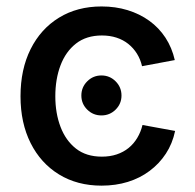

<svg xmlns="http://www.w3.org/2000/svg" viewBox="-20 -567 607 598"><path d="M295.9 -207.5Q270 -207.5 251.7 -225.6Q233.4 -243.7 233.4 -269.5Q233.4 -295.4 251.7 -313.7Q270 -332 295.9 -332Q321.8 -332 340.1 -313.7Q358.4 -295.4 358.4 -269.5Q358.4 -243.7 340.1 -225.6Q321.8 -207.5 295.9 -207.5ZM296.4 11.2Q220.7 11.2 163.8 -23.7Q106.9 -58.6 75.4 -121.3Q43.9 -184.1 43.9 -267.1Q43.9 -351.1 75.4 -414.1Q106.9 -477.1 163.8 -512Q220.7 -546.9 296.4 -546.9Q339.8 -546.9 377.4 -535.4Q415 -523.9 445.1 -502.2Q475.1 -480.5 495.4 -449.5Q515.6 -418.5 524.4 -379.9L422.4 -360.8Q417.5 -382.3 406.5 -399.9Q395.5 -417.5 379.6 -430.2Q363.8 -442.9 343 -449.7Q322.3 -456.5 297.4 -456.5Q249 -456.5 216.8 -431.4Q184.6 -406.2 168.5 -363.5Q152.3 -320.8 152.3 -267.1Q152.3 -214.4 168.5 -171.9Q184.6 -129.4 216.6 -104.2Q248.5 -79.1 297.4 -79.1Q322.8 -79.1 343.8 -86.2Q364.7 -93.3 380.6 -106.2Q396.5 -119.1 407.5 -137.5Q418.5 -155.8 423.8 -177.7L525.4 -159.2Q517.1 -119.6 496.6 -88.4Q476.1 -57.1 446 -34.7Q416 -12.2 378.2 -0.5Q340.3 11.2 296.4 11.2Z"/></svg>

Font: Inter 18pt Medium
Style: Regular
Weight: 500
Designer: Rasmus Andersson
Foundry: rsms
Version: Version 4.001;git-66647c0bb